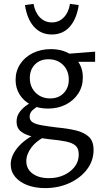

<svg xmlns="http://www.w3.org/2000/svg" viewBox="-20 -676 526 985"><path d="M211 289Q161 289 121 274Q81 259 58 231.5Q35 204 35 167Q35 120 77 73.5Q119 27 204 -8L225 16Q168 45 141.5 80Q115 115 115 151Q115 191 147 214.5Q179 238 231 238Q274 238 308.5 222Q343 206 363.5 179Q384 152 384 117Q384 86 368 71.5Q352 57 318.5 50Q285 43 231 38Q188 33 149.5 25Q111 17 88 -1Q65 -19 65 -51Q65 -77 77.5 -96.5Q90 -116 112.5 -133Q135 -150 166 -166L192 -141Q169 -129 150.5 -114Q132 -99 132 -77Q132 -59 147 -49Q162 -39 193 -33.5Q224 -28 273 -22Q327 -17 369 -7Q411 3 435.5 25.5Q460 48 460 93Q460 149 426 193.5Q392 238 335.5 263.5Q279 289 211 289ZM226 -119Q177 -119 139.5 -138Q102 -157 81 -190.5Q60 -224 60 -266Q60 -312 84 -348Q108 -384 149 -404Q190 -424 241 -424Q314 -424 359.5 -383.5Q405 -343 405 -279Q405 -233 382 -197Q359 -161 318.5 -140Q278 -119 226 -119ZM237 -171Q267 -171 288 -183.5Q309 -196 321 -217.5Q333 -239 333 -267Q333 -313 304 -342.5Q275 -372 228 -372Q186 -372 159.5 -345.5Q133 -319 133 -275Q133 -245 146.5 -221.5Q160 -198 183.5 -184.5Q207 -171 237 -171ZM311 -359 301 -398 468 -411V-359ZM246 -499Q190 -499 154.5 -538.5Q119 -578 108 -650L152 -656Q160 -612 185 -586.5Q210 -561 246 -561Q282 -561 307 -586.5Q332 -612 339 -656L384 -650Q373 -578 337.5 -538.5Q302 -499 246 -499Z"/></svg>

Font: Ysabeau Office Medium
Style: Regular
Weight: 500
Designer: Christian Thalmann (Catharsis Fonts)
Version: Version 2.001;gftools[0.9.30]; featfreeze: tnum,lnum,ss02